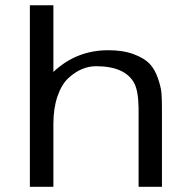

<svg xmlns="http://www.w3.org/2000/svg" viewBox="-20 -714 734 734"><path d="M94.2 0V-693.8H184.1V-439Q272 -522 394 -522Q451.2 -522 491.7 -506.6Q532.2 -491.2 552 -470.2Q571.8 -449.2 583.5 -415.5Q595.2 -381.8 597.2 -358.9Q599.1 -335.9 599.1 -301.8V0H509.8V-300.8Q508.8 -366.7 493.2 -396Q458 -460.9 347.2 -460.9Q320.3 -460.9 293.7 -450Q267.1 -439 241.5 -415.5Q215.8 -392.1 200 -346.4Q184.1 -300.8 184.1 -240.2V0Z"/></svg>

Font: CMU Sans Serif
Style: Medium
Weight: 500
Version: Version 0.7.0